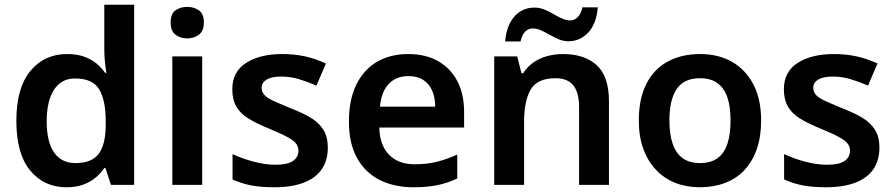

<svg xmlns="http://www.w3.org/2000/svg" viewBox="-20 -780 3770 810"><path d="M260 10Q166 10 107.5 -60.5Q49 -131 49 -270Q49 -409 108 -480.5Q167 -552 263 -552Q303 -552 333.5 -541.5Q364 -531 386 -513Q408 -495 423 -473H429Q426 -487 423 -516Q420 -545 420 -570V-760H546V0H448L425 -71H420Q405 -49 383 -30.5Q361 -12 331 -1Q301 10 260 10ZM298 -92Q368 -92 397 -132Q426 -172 426 -253V-269Q426 -357 398.5 -403Q371 -449 296 -449Q239 -449 208 -401.5Q177 -354 177 -268Q177 -182 208 -137Q239 -92 298 -92Z M833 -542V0H707V-542ZM770 -751Q798 -751 819 -736.5Q840 -722 840 -685Q840 -649 819 -633.5Q798 -618 770 -618Q741 -618 720.5 -633.5Q700 -649 700 -685Q700 -722 720.5 -736.5Q741 -751 770 -751Z M1363 -157Q1363 -103 1337 -65.5Q1311 -28 1260.5 -9Q1210 10 1137 10Q1080 10 1039 2Q998 -6 961 -23V-130Q1001 -111 1050 -98Q1099 -85 1141 -85Q1193 -85 1216 -101Q1239 -117 1239 -144Q1239 -160 1230 -173Q1221 -186 1195 -200.5Q1169 -215 1116 -237Q1064 -258 1029.5 -279Q995 -300 977.5 -329.5Q960 -359 960 -404Q960 -477 1018 -514.5Q1076 -552 1171 -552Q1221 -552 1265.5 -542.5Q1310 -533 1355 -512L1315 -419Q1278 -435 1241.5 -446Q1205 -457 1167 -457Q1126 -457 1105 -444.5Q1084 -432 1084 -410Q1084 -393 1094.5 -380.5Q1105 -368 1131.5 -355.5Q1158 -343 1207 -323Q1256 -304 1290.5 -283.5Q1325 -263 1344 -233Q1363 -203 1363 -157Z M1702 -552Q1775 -552 1827.5 -522.5Q1880 -493 1909 -438.5Q1938 -384 1938 -306V-242H1580Q1582 -168 1621 -127.5Q1660 -87 1729 -87Q1782 -87 1823.5 -97.5Q1865 -108 1909 -128V-27Q1869 -8 1826 1Q1783 10 1723 10Q1644 10 1582.5 -20.5Q1521 -51 1486.5 -113Q1452 -175 1452 -267Q1452 -360 1483.5 -423.5Q1515 -487 1571 -519.5Q1627 -552 1702 -552ZM1702 -459Q1652 -459 1620.5 -426.5Q1589 -394 1583 -330H1816Q1816 -368 1803.5 -397Q1791 -426 1766 -442.5Q1741 -459 1702 -459Z M2355 -552Q2446 -552 2497.5 -505Q2549 -458 2549 -353V0H2423V-328Q2423 -389 2399 -419.5Q2375 -450 2323 -450Q2247 -450 2219 -402.5Q2191 -355 2191 -265V0H2065V-542H2162L2180 -471H2187Q2205 -499 2231 -517Q2257 -535 2289 -543.5Q2321 -552 2355 -552ZM2111 -605Q2114 -641 2124.5 -667.5Q2135 -694 2151.5 -712Q2168 -730 2189 -739Q2210 -748 2235 -748Q2256 -748 2276 -740Q2296 -732 2314.5 -721Q2333 -710 2351 -702Q2369 -694 2386 -694Q2404 -694 2417.5 -708Q2431 -722 2437 -749H2502Q2496 -679 2461.5 -642.5Q2427 -606 2378 -606Q2357 -606 2338 -614Q2319 -622 2299.5 -633Q2280 -644 2262.5 -652Q2245 -660 2227 -660Q2209 -660 2195.5 -646.5Q2182 -633 2176 -605Z M3191 -272Q3191 -204 3173 -152Q3155 -100 3121.5 -63.5Q3088 -27 3039.5 -8.5Q2991 10 2932 10Q2876 10 2829 -8.5Q2782 -27 2747.5 -63.5Q2713 -100 2694 -152Q2675 -204 2675 -272Q2675 -362 2706 -424.5Q2737 -487 2795.5 -519.5Q2854 -552 2934 -552Q3010 -552 3067.5 -519.5Q3125 -487 3158 -424.5Q3191 -362 3191 -272ZM2804 -272Q2804 -215 2817.5 -174.5Q2831 -134 2859.5 -113Q2888 -92 2933 -92Q2979 -92 3007.5 -113Q3036 -134 3049 -174.5Q3062 -215 3062 -272Q3062 -330 3048.5 -369.5Q3035 -409 3006.5 -429.5Q2978 -450 2933 -450Q2865 -450 2834.5 -404Q2804 -358 2804 -272Z M3690 -157Q3690 -103 3664 -65.5Q3638 -28 3587.5 -9Q3537 10 3464 10Q3407 10 3366 2Q3325 -6 3288 -23V-130Q3328 -111 3377 -98Q3426 -85 3468 -85Q3520 -85 3543 -101Q3566 -117 3566 -144Q3566 -160 3557 -173Q3548 -186 3522 -200.5Q3496 -215 3443 -237Q3391 -258 3356.5 -279Q3322 -300 3304.5 -329.5Q3287 -359 3287 -404Q3287 -477 3345 -514.5Q3403 -552 3498 -552Q3548 -552 3592.5 -542.5Q3637 -533 3682 -512L3642 -419Q3605 -435 3568.5 -446Q3532 -457 3494 -457Q3453 -457 3432 -444.5Q3411 -432 3411 -410Q3411 -393 3421.5 -380.5Q3432 -368 3458.5 -355.5Q3485 -343 3534 -323Q3583 -304 3617.5 -283.5Q3652 -263 3671 -233Q3690 -203 3690 -157Z"/></svg>

Font: Noto Sans Devanagari SemiBold
Style: Regular
Weight: 600
Version: Version 2.003